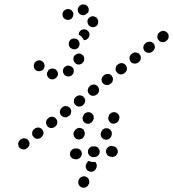

<svg xmlns="http://www.w3.org/2000/svg" viewBox="-20 -598 800 888"><path d="M207 -276Q206 -275 205 -275Q205 -274 204 -273Q204 -272 203 -271Q201 -267 199 -264Q198 -263 198 -262Q198 -260 197 -259Q196 -248 203 -240Q209 -232 220 -231Q230 -230 238 -237Q246 -243 248 -253Q249 -264 242 -272Q236 -280 225 -281Q220 -281 215 -280Q210 -279 207 -276ZM274 -258Q278 -249 288 -246Q298 -242 307 -247H308Q317 -252 320 -262Q323 -272 319 -281Q314 -290 304 -293Q294 -297 285 -292Q275 -287 272 -277Q269 -267 274 -258ZM154 -318Q149 -316 145 -313Q141 -310 139 -306Q137 -301 136 -296Q136 -291 137 -287V-286Q140 -276 149 -271Q159 -267 168 -270Q173 -271 177 -274Q181 -277 183 -282Q186 -286 186 -291Q187 -296 185 -301Q182 -311 173 -316Q164 -321 154 -318ZM339 -300Q349 -298 358 -304Q366 -309 369 -319V-320Q371 -330 366 -339Q360 -347 350 -350Q340 -352 331 -346Q322 -341 320 -331V-330Q318 -320 323 -312Q329 -303 339 -300ZM341 -377Q348 -385 348 -395Q348 -405 341 -413Q333 -420 323 -420Q312 -420 305 -413Q298 -405 298 -395Q298 -385 305 -377H306Q313 -370 324 -370Q334 -370 341 -377ZM355 -458V-459Q360 -461 364 -462Q369 -463 374 -462Q379 -461 383 -458Q387 -455 390 -451Q393 -447 394 -442Q394 -437 393 -432Q392 -428 389 -423Q387 -419 382 -417V-416Q379 -414 375 -413Q371 -412 367 -412Q367 -413 367 -414Q363 -422 357 -429H356Q351 -434 344 -438Q344 -444 347 -450Q350 -455 355 -458ZM384 -497Q384 -507 391 -515Q398 -522 409 -523Q414 -523 418 -521Q423 -519 427 -516Q430 -513 432 -508Q434 -504 434 -499V-498Q435 -488 428 -480Q421 -473 410 -472Q407 -472 404 -473Q401 -474 398 -475Q398 -476 397 -476Q395 -478 393 -479Q389 -482 387 -487Q385 -492 384 -497ZM319 -528Q320 -533 319 -538Q317 -543 314 -547Q311 -551 307 -553Q302 -556 297 -556Q292 -557 288 -555Q283 -554 279 -551Q270 -544 269 -534Q268 -524 274 -516Q281 -507 291 -506Q301 -505 310 -511V-512Q314 -515 316 -519Q319 -524 319 -528ZM361 -528Q350 -530 344 -538Q338 -547 340 -557Q341 -562 344 -566Q346 -570 351 -573Q355 -576 359 -577Q364 -578 369 -577H370Q380 -576 386 -567Q392 -559 390 -548Q390 -546 389 -544Q388 -541 387 -539Q380 -536 375 -530Q374 -530 374 -529Q371 -528 367 -528Q364 -528 361 -528ZM64 65Q64 70 65 75Q66 80 69 84Q76 92 86 93Q96 95 104 88L107 86Q111 83 113 79Q116 75 116 70Q117 65 116 60Q114 55 111 51Q105 43 95 42Q84 40 76 47L74 49Q70 52 67 56Q65 60 64 65ZM134 34Q140 42 150 44Q161 45 169 39L171 37Q179 30 181 20Q182 10 176 2Q169 -7 159 -8Q149 -9 141 -3L138 -1Q130 5 129 16Q127 26 134 34ZM198 -16Q204 -7 215 -6Q225 -5 233 -11L236 -13Q244 -19 245 -30Q246 -40 240 -48Q234 -56 223 -58Q213 -59 205 -53L203 -51Q194 -44 193 -34Q192 -24 198 -16ZM262 -65Q265 -61 270 -59Q274 -56 279 -56Q284 -55 289 -56Q293 -58 297 -61L300 -63Q308 -69 309 -79Q311 -90 304 -98Q301 -102 297 -104Q293 -107 288 -107Q283 -108 278 -107Q273 -105 269 -102L267 -100Q259 -94 257 -84Q256 -73 262 -65ZM327 -115Q330 -111 334 -108Q338 -106 343 -105Q348 -105 353 -106Q358 -107 362 -110L364 -112Q372 -119 374 -129Q375 -139 369 -147Q366 -151 361 -154Q357 -156 352 -157Q347 -158 342 -156Q338 -155 334 -152L331 -150Q323 -144 322 -133Q320 -123 327 -115ZM386 -183Q385 -178 387 -173Q388 -168 391 -165Q397 -156 408 -155Q418 -154 426 -160L429 -162Q437 -168 438 -179Q439 -189 433 -197Q427 -205 417 -207Q406 -208 398 -202L396 -200Q392 -197 389 -192Q387 -188 386 -183ZM455 -214Q462 -206 472 -205Q482 -203 490 -210L493 -212Q501 -218 502 -228Q504 -238 497 -247Q491 -255 481 -256Q471 -257 462 -251L460 -249Q452 -243 450 -233Q449 -222 455 -214ZM520 -264Q526 -256 536 -254Q547 -253 555 -259L557 -261Q566 -268 567 -278Q568 -288 562 -296Q556 -304 545 -306Q535 -307 527 -301L524 -299Q516 -293 515 -282Q513 -272 520 -264ZM584 -313Q590 -305 601 -304Q611 -303 619 -309L622 -311Q630 -317 631 -327Q633 -338 626 -346Q620 -354 610 -355Q599 -357 591 -350L589 -349Q580 -342 579 -332Q578 -322 584 -313ZM648 -363Q655 -355 665 -354Q675 -352 684 -359L686 -361Q694 -367 696 -377Q697 -387 691 -396Q684 -404 674 -405Q664 -406 655 -400L653 -398Q645 -392 643 -382Q642 -371 648 -363ZM713 -413Q719 -405 729 -403Q740 -402 748 -408L750 -410Q759 -416 760 -427Q761 -437 755 -445Q749 -453 738 -455Q728 -456 720 -450L717 -448Q709 -442 708 -431Q706 -421 713 -413ZM343 254Q345 258 348 262Q352 266 356 268Q366 272 375 269Q385 265 389 256L391 253Q393 249 393 244Q393 239 392 234Q390 229 387 226Q383 222 379 220Q369 215 360 219Q350 222 345 232L344 234Q342 239 342 244Q342 249 343 254ZM391 194Q395 196 400 196Q405 197 410 195Q415 193 418 190Q422 187 424 182L425 179Q429 172 427 164Q426 156 421 151Q420 151 419 151H415Q406 152 397 149Q394 148 391 146Q387 148 385 151Q382 154 380 158L379 161Q374 170 378 180Q381 190 391 194ZM354 127Q357 123 358 118Q359 113 358 108Q356 98 347 92Q338 87 328 89H324Q319 90 315 93Q311 96 308 100Q305 104 304 109Q303 114 304 119Q305 124 308 128Q311 132 315 135Q319 137 324 138Q329 139 333 139L338 138Q343 137 347 134Q351 131 354 127ZM435 120Q438 116 440 112Q441 107 441 102Q441 97 439 93Q436 88 433 85Q429 81 424 80Q420 78 415 79H410Q400 79 393 87Q386 95 387 105Q387 116 395 122Q403 129 413 129L418 128Q423 128 427 126Q431 124 435 120ZM525 103Q525 98 523 94Q521 89 518 85Q514 82 510 80Q505 78 500 78L496 77Q486 77 478 84Q471 91 470 102Q470 107 472 111Q474 116 477 120Q481 123 485 125Q490 127 495 127L499 128Q509 128 517 121Q524 114 525 103ZM460 46Q465 48 470 48Q475 48 479 47Q484 45 488 42Q491 38 494 34L495 31Q499 21 496 11Q492 2 483 -3Q478 -5 473 -5Q469 -5 464 -4Q459 -2 455 1Q452 5 450 9L448 12Q444 22 447 32Q451 41 460 46ZM333 44Q342 49 352 46Q362 44 367 35L369 31Q374 22 371 12Q369 2 360 -3Q355 -6 350 -6Q346 -7 341 -6Q336 -4 332 -1Q328 2 326 6L323 10Q318 19 321 29Q324 39 333 44ZM363 -44Q364 -39 367 -35Q370 -31 374 -29Q379 -26 384 -26Q388 -25 393 -26Q398 -28 402 -31Q406 -34 408 -38L411 -42Q413 -46 414 -51Q414 -56 413 -61Q412 -66 409 -69Q406 -73 401 -76Q392 -81 382 -78Q372 -76 367 -67L365 -63Q363 -59 362 -54Q361 -49 363 -44ZM495 -28Q504 -24 514 -28Q524 -31 528 -40L530 -44Q534 -53 531 -63Q527 -72 518 -77Q508 -81 499 -78Q489 -74 484 -65L483 -62Q479 -52 482 -43Q486 -33 495 -28Z"/></svg>

Font: FRB American Cursive Guidelines Arrows Dotted Black
Style: Bold Italic
Weight: 900
Italic angle: -25°
Version: Version 2.0;Modular Font Editor K font №1